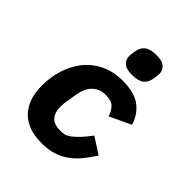

<svg xmlns="http://www.w3.org/2000/svg" viewBox="-210 -880 1020 1020"><g transform="rotate(45 300.0 -369.5)"><path d="M273 12Q167 12 112 -45Q57 -102 57 -206Q57 -272 76 -330.5Q95 -389 131 -433Q167 -477 220.5 -502.5Q274 -528 343 -528Q432 -528 479 -492Q526 -456 543 -397L424 -341Q413 -373 394 -392Q375 -411 331 -411Q288 -411 258.5 -383Q229 -355 220 -301L210 -241Q208 -232 207 -219Q206 -206 206 -194Q206 -154 226.5 -129.5Q247 -105 297 -105Q313 -105 327 -108.5Q341 -112 357.5 -124Q374 -136 394.5 -157.5Q415 -179 442 -215L533 -156Q507 -115 481 -84Q455 -53 424 -31.5Q393 -10 356 1Q319 12 273 12ZM356 -584Q311 -584 292.5 -601.5Q274 -619 274 -645Q274 -650 275 -658.5Q276 -667 279 -685Q284 -717 306 -734Q328 -751 373 -751Q418 -751 436.5 -733.5Q455 -716 455 -690Q455 -685 454 -676.5Q453 -668 450 -650Q445 -618 423 -601Q401 -584 356 -584Z"/></g></svg>

Font: IBM Plex Mono
Style: Bold Italic
Weight: 700
Italic angle: -9°
Monospace: yes
Designer: Mike Abbink, Paul van der Laan, Pieter van Rosmalen
Foundry: Bold Monday
Version: Version 2.3